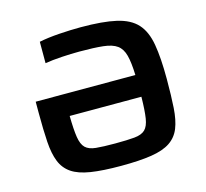

<svg xmlns="http://www.w3.org/2000/svg" viewBox="-102 -812 1004 936"><g transform="rotate(-15 400.0 -344.0)"><path d="M398 8Q305 8 245 -1.5Q185 -11 150.5 -34.5Q116 -58 100 -98Q84 -138 80 -198.5Q76 -259 76 -344V-402H579Q577 -465 567.5 -501.5Q558 -538 534 -555.5Q510 -573 464.5 -578Q419 -583 345 -583Q304 -583 255.5 -580Q207 -577 171 -571V-679Q214 -688 273 -692Q332 -696 381 -696Q493 -696 560.5 -680.5Q628 -665 663 -626.5Q698 -588 710 -519Q722 -450 722 -344Q722 -259 718 -198.5Q714 -138 698 -98Q682 -58 647 -34.5Q612 -11 551.5 -1.5Q491 8 398 8ZM398 -105Q459 -105 495.5 -108.5Q532 -112 549.5 -129Q567 -146 573 -184.5Q579 -223 580 -292H218Q219 -223 225 -184.5Q231 -146 248.5 -129Q266 -112 301.5 -108.5Q337 -105 398 -105Z"/></g></svg>

Font: Saira Expanded SemiBold
Style: Regular
Weight: 600
Width: 7
Designer: Hector Gatti with collaboration of the Omnibus-Type team
Foundry: Omnibus-Type
Version: Version 1.100; ttfautohint (v1.8.3)